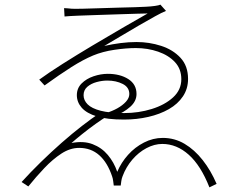

<svg xmlns="http://www.w3.org/2000/svg" viewBox="-20 -772 1040 827"><path d="M256 -737Q265 -737 272.5 -736Q280 -735 288 -734.5Q296 -734 304 -734Q310 -734 338.5 -734.5Q367 -735 406.5 -736.5Q446 -738 487.5 -739Q529 -740 562 -741Q595 -742 609 -743Q630 -744 647.5 -746.5Q665 -749 671 -752L695 -725Q679 -719 647.5 -701.5Q616 -684 577 -661.5Q538 -639 499 -615.5Q460 -592 429 -574Q464 -582 499.5 -586.5Q535 -591 568 -591Q623 -591 674 -574.5Q725 -558 757.5 -523Q790 -488 790 -432Q790 -390 768 -357Q746 -324 707.5 -302Q669 -280 619 -268.5Q569 -257 514 -257Q442 -257 397.5 -270.5Q353 -284 332 -308Q311 -332 311 -362Q311 -392 331.5 -412.5Q352 -433 383 -443.5Q414 -454 444 -454Q497 -454 532.5 -431.5Q568 -409 568 -367Q568 -336 541 -312Q514 -288 474 -272Q468 -271 457 -272.5Q446 -274 444 -273Q422 -260 392 -238.5Q362 -217 334 -194.5Q306 -172 288 -156Q340 -166 379 -151Q418 -136 444.5 -104.5Q471 -73 485 -32Q502 -72 531.5 -105Q561 -138 600 -158Q639 -178 681 -178Q732 -178 775 -152.5Q818 -127 853 -82.5Q888 -38 913 20L882 35Q845 -59 793 -105.5Q741 -152 679 -152Q645 -152 611 -134Q577 -116 550 -84.5Q523 -53 508 -13Q504 -3 502.5 8Q501 19 500 27H470Q469 20 467.5 8Q466 -4 463 -12Q443 -72 407.5 -103.5Q372 -135 321 -135Q282 -135 244.5 -110.5Q207 -86 171 -48Q135 -10 102 31L73 12Q111 -30 155.5 -73.5Q200 -117 245.5 -157Q291 -197 333 -229.5Q375 -262 408 -284Q411 -285 417.5 -285Q424 -285 430.5 -285.5Q437 -286 439 -286Q463 -293 485.5 -305.5Q508 -318 522.5 -334Q537 -350 537 -367Q537 -396 508.5 -410.5Q480 -425 442 -425Q420 -425 396 -418.5Q372 -412 356 -398Q340 -384 340 -362Q340 -340 357.5 -322.5Q375 -305 413.5 -295Q452 -285 515 -285Q577 -285 633.5 -302.5Q690 -320 725.5 -352.5Q761 -385 761 -431Q761 -475 733.5 -504.5Q706 -534 661 -549.5Q616 -565 565 -565Q524 -565 473 -557.5Q422 -550 381 -533Q338 -515 287.5 -483Q237 -451 172 -404L149 -429Q190 -459 250 -497Q310 -535 377 -575Q444 -615 507 -651.5Q570 -688 616 -714Q605 -714 571.5 -713Q538 -712 493.5 -710.5Q449 -709 402.5 -707.5Q356 -706 317 -704.5Q278 -703 258 -701Z"/></svg>

Font: Shanggu Sans SC VF
Style: Regular
Weight: 250
Designer: GuiWonder
Version: Version 1.021